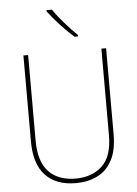

<svg xmlns="http://www.w3.org/2000/svg" viewBox="-62 -1049 754 1055"><g transform="rotate(-5 314.5 -521.5)"><path d="M543 -290Q543 -202 513.5 -147Q484 -92 432 -66.5Q380 -41 314 -41Q205 -41 146 -103.5Q87 -166 87 -291V-765H113V-294Q113 -177 166 -121.5Q219 -66 315 -66Q405 -66 461 -118.5Q517 -171 517 -287V-765H543ZM265 -1002Q289 -966 326 -924Q363 -882 395 -851V-843H376Q340 -874 300.5 -917Q261 -960 235 -995V-1002Z"/></g></svg>

Font: Noto Sans Tamil UI SemiCondensed Thin
Style: Regular
Weight: 100
Width: 4
Designer: Jelle Bosma - Monotype Design Team
Foundry: Monotype Imaging Inc.
Version: Version 2.004; ttfautohint (v1.8.4.7-5d5b)